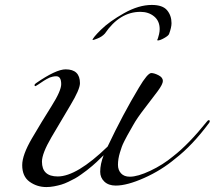

<svg xmlns="http://www.w3.org/2000/svg" viewBox="-20 -741 870 778"><path d="M595 -721Q639 -721 657 -699.5Q675 -678 675 -647Q675 -630 665 -603Q662 -596 645 -586.5Q628 -577 619 -577L617 -579L620 -586Q622 -592 624.5 -602.5Q627 -613 627 -623Q627 -656 604.5 -674.5Q582 -693 549 -693Q465 -693 405 -605Q393 -592 375 -585Q360 -579 357 -579H355Q355 -587 389 -620.5Q423 -654 482.5 -687.5Q542 -721 595 -721ZM690 -98Q634 -51 564.5 -20Q495 11 449 11Q420 11 403 -5Q386 -21 386 -45Q386 -76 400 -112Q399 -111 387.5 -100Q376 -89 371.5 -84.5Q367 -80 353.5 -68.5Q340 -57 332 -51Q324 -45 309.5 -34.5Q295 -24 284 -18Q273 -12 257.5 -4.5Q242 3 228.5 7Q215 11 199 14Q183 17 168 17Q130 17 100 -4.5Q70 -26 70 -72Q70 -113 109.5 -180.5Q149 -248 188.5 -310.5Q228 -373 228 -400Q228 -432 208 -432Q201 -432 194 -430.5Q187 -429 182 -427Q177 -425 169 -420.5Q161 -416 158 -414Q155 -412 146 -406Q137 -400 134 -398Q125 -392 124 -392Q120 -392 120 -396Q120 -400 126 -404Q207 -460 246 -460Q304 -460 304 -404Q304 -379 265.5 -315Q227 -251 188.5 -185Q150 -119 150 -86Q150 -26 214 -26Q291 -26 416 -147Q478 -278 543 -386Q578 -445 593 -445Q605 -445 622.5 -436Q640 -427 640 -413Q640 -400 619 -371.5Q598 -343 566.5 -302.5Q535 -262 519 -233Q517 -229 508 -213.5Q499 -198 495.5 -191.5Q492 -185 484.5 -170.5Q477 -156 473.5 -146Q470 -136 466 -123Q462 -110 460 -97.5Q458 -85 458 -73Q458 -52 470.5 -38.5Q483 -25 506 -25Q538 -25 589 -49Q640 -73 682 -108Q744 -156 818 -248Q822 -254 826 -254Q830 -254 830 -250Q830 -248 828 -244Q760 -152 690 -98Z"/></svg>

Font: Miama Nueva
Style: Medium
Weight: 400
Italic angle: -28°
Version: Version 1.0